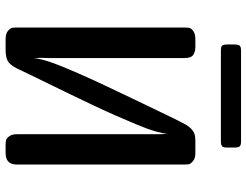

<svg xmlns="http://www.w3.org/2000/svg" viewBox="-120 -782 901 702"><g transform="rotate(90 331.0 -430.5)"><path d="M80.1 -43.9V-652.8Q80.1 -664.1 81.5 -671.6Q83 -679.2 93.5 -686.5Q104 -693.8 123 -693.8H150.9Q157.7 -693.8 162.8 -692.9Q168 -691.9 176 -688.5Q184.1 -685.1 188 -676Q191.9 -667 191.9 -651.9V-160.2Q191.9 -155.3 191.4 -145Q190.9 -134.8 190.9 -129.9Q190.9 -126 191.4 -116.9Q191.9 -107.9 191.9 -103Q193.8 -126 206.5 -163.6Q219.2 -201.2 248 -266.6Q276.9 -332 292 -363Q307.1 -394 348.1 -481Q425.3 -643.1 436 -660.2Q455.1 -690.9 480 -692.9Q485.8 -693.8 494.1 -693.8H539.1Q559.1 -693.8 569.1 -684.8Q579.1 -675.8 580.1 -669.4Q581.1 -663.1 581.1 -649.9V-41Q581.1 0 539.1 0H512.2Q500 0 492.9 -1.5Q485.8 -2.9 478 -12.9Q470.2 -22.9 470.2 -42V-564Q470.2 -567.9 469.7 -576.9Q469.2 -585.9 469.2 -590.8Q467.3 -573.7 459.2 -545.9Q451.2 -518.1 433.1 -475.1Q415 -432.1 400.6 -399.2Q386.2 -366.2 357.7 -306.2Q329.1 -246.1 315.4 -218Q301.8 -189.9 268.8 -122.6Q235.8 -55.2 229 -40Q215.8 -14.2 200.9 -7.1Q186 0 162.1 0H122.1Q102.1 0 92 -9Q82 -18.1 81.1 -24.4Q80.1 -30.8 80.1 -43.9ZM142.1 -812V-835Q142.1 -851.1 146.5 -856Q150.9 -860.8 165 -860.8H496.1Q510.3 -860.8 514.6 -856Q519 -851.1 519 -836.9V-808.1Q519 -795.9 513.9 -791.5Q508.8 -787.1 496.1 -787.1H165Q151.9 -787.1 147 -791Q142.1 -794.9 142.1 -812Z"/></g></svg>

Font: CMU Sans Serif Demi Condensed
Style: DemiCondensed
Weight: 600
Width: 3
Version: Version 0.7.0